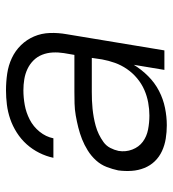

<svg xmlns="http://www.w3.org/2000/svg" viewBox="12 -580 576 640"><g transform="rotate(-90 300.0 -260.0)"><path d="M203 8Q203 8 203 8Q203 8 203 8H202Q180 8 158 4.5Q136 1 116.5 -8Q97 -17 82.5 -32Q68 -47 60 -67Q52 -87 50.5 -109Q49 -131 52 -154Q56 -173 63.5 -192.5Q71 -212 85.5 -228Q100 -244 118.5 -255.5Q137 -267 156 -274.5Q175 -282 195 -287Q215 -292 235 -295.5Q255 -299 275 -299.5Q295 -300 314 -300H437L443 -335Q446 -354 445 -372.5Q444 -391 437.5 -407.5Q431 -424 418.5 -436.5Q406 -449 390 -456.5Q374 -464 356 -467Q338 -470 319 -470Q295 -470 270 -465.5Q245 -461 221.5 -449Q198 -437 181 -416Q164 -395 159 -370H94Q99 -394 110.5 -417Q122 -440 139 -459Q156 -478 178 -492Q200 -506 223.5 -514Q247 -522 271 -525Q295 -528 319 -528Q347 -528 374.5 -524Q402 -520 426.5 -508.5Q451 -497 469.5 -478Q488 -459 498.5 -434.5Q509 -410 510 -382Q511 -354 506 -326L452 0H387L404 -102Q388 -76 366 -54Q344 -32 317 -18Q290 -4 260.5 2Q231 8 203 8ZM235 -50Q256 -50 278 -54Q300 -58 320.5 -67Q341 -76 359 -91Q377 -106 390 -125Q403 -144 410.5 -165Q418 -186 422 -208L427 -242H314Q300 -242 286 -241.5Q272 -241 257.5 -239.5Q243 -238 229 -235.5Q215 -233 200.5 -229Q186 -225 172.5 -218.5Q159 -212 146.5 -203Q134 -194 127 -180.5Q120 -167 117 -153Q113 -129 121.5 -107Q130 -85 147.5 -72Q165 -59 188 -54.5Q211 -50 235 -50Z"/></g></svg>

Font: Iosevka SS04 Lt Ex Obl
Style: Regular
Weight: 300
Width: 7
Italic angle: -9°
Monospace: yes
Designer: Belleve Invis
Foundry: Belleve Invis
Version: Version 19.0.0; ttfautohint (v1.8.4)